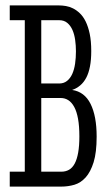

<svg xmlns="http://www.w3.org/2000/svg" viewBox="-20 -691 408 711"><path d="M16.1 -670.9H199.2Q210.4 -670.9 223.9 -668.7Q237.3 -666.5 250.5 -659.9Q263.7 -653.3 275.9 -641.6Q288.1 -629.9 297.4 -611.1Q306.6 -592.3 312.3 -565.4Q317.9 -538.6 317.9 -502Q317.9 -469.2 313.2 -445.1Q308.6 -420.9 299.6 -403.6Q290.5 -386.2 277.3 -375Q264.2 -363.8 247.1 -357.9Q293 -351.1 315.4 -306.2Q337.9 -261.2 337.9 -185.1Q337.9 -126.5 326.7 -90.3Q315.4 -54.2 297.1 -33.9Q278.8 -13.7 255.4 -6.8Q231.9 0 207 0H16.1V-55.2H71.8V-616.2H16.1ZM273.9 -186Q273.9 -224.1 269 -251Q264.2 -277.8 254.9 -294.9Q245.6 -312 232.9 -320.1Q220.2 -328.1 205.1 -328.1H132.8V-55.2H207Q223.1 -55.2 235.6 -62.3Q248 -69.3 256.6 -85.2Q265.1 -101.1 269.5 -126Q273.9 -150.9 273.9 -186ZM261.2 -501Q261.2 -522.5 258.3 -543.2Q255.4 -564 248.3 -580.1Q241.2 -596.2 229.2 -606.2Q217.3 -616.2 199.2 -616.2H132.8V-381.8H199.2Q216.3 -381.8 228.3 -391.4Q240.2 -400.9 247.6 -417.2Q254.9 -433.6 258.1 -455.3Q261.2 -477.1 261.2 -501Z"/></svg>

Font: Stint Ultra Condensed
Style: Regular
Weight: 400
Width: 1
Designer: Astigmatic (AOETI)
Foundry: Astigmatic (AOETI)
Version: Version 1.000